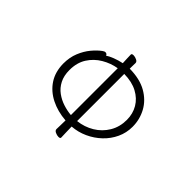

<svg xmlns="http://www.w3.org/2000/svg" viewBox="-145 -998 1290 1290"><g transform="rotate(45 500.0 -352.5)"><path d="M471 -92Q471 -67 470 -43Q469 -19 469 -8Q469 5 485 12.5Q501 20 515 20Q532 20 532 10Q532 -7 530.5 -34.5Q529 -62 529 -92Q586 -96 638.5 -120Q691 -144 732 -183Q773 -222 796.5 -272.5Q820 -323 820 -380Q820 -450 787.5 -509.5Q755 -569 691 -605.5Q627 -642 530 -643Q530 -660 530.5 -674.5Q531 -689 531 -697Q531 -710 515 -717.5Q499 -725 485 -725Q468 -725 468 -715Q468 -702 469 -681Q470 -660 471 -636Q437 -629 404.5 -616.5Q372 -604 357 -592Q350 -606 337 -606Q328 -606 316 -597Q287 -576 258 -541Q229 -506 209.5 -458.5Q190 -411 190 -351Q191 -273 227.5 -217.5Q264 -162 327.5 -130Q391 -98 471 -92ZM529 -144V-592Q603 -591 654.5 -563.5Q706 -536 733 -490Q760 -444 760 -386Q760 -319 728.5 -266.5Q697 -214 644.5 -182.5Q592 -151 529 -144ZM471 -588V-143Q434 -146 395 -158.5Q356 -171 323 -195Q290 -219 270 -257.5Q250 -296 250 -350Q250 -420 281.5 -469.5Q313 -519 364 -549Q415 -579 471 -588Z"/></g></svg>

Font: Klee One
Style: Regular
Weight: 400
Designer: Fontworks Inc.
Foundry: Fontworks Inc.
Version: Version 1.100